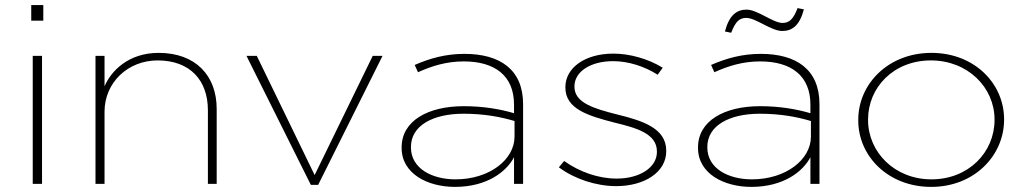

<svg xmlns="http://www.w3.org/2000/svg" viewBox="-20 -724 4036 756"><path d="M108.9 0H145.5V-504H108.9ZM103 -642.6H150.5V-704H103Z M356 0H391.6V-284.2C391.6 -399 483.7 -486.1 600.5 -486.1C729.2 -486.1 798.6 -406.9 798.6 -290.1V0H833.2V-295C833.2 -425.7 751 -515.8 604.5 -515.8C485.7 -515.8 417.4 -444.6 391.6 -384.2V-504H356Z M1204 4H1232.7L1486.2 -504H1447.6L1218.9 -34.7L991.1 -504H950.5Z M1773.3 -17.8C1681.2 -17.8 1598.1 -60.4 1598.1 -143.6V-145.5C1598.1 -228.7 1683.2 -276.2 1805 -276.2C1887.2 -276.2 1952.5 -263.4 2006 -247.5V-186.1C2006 -96 1908 -17.8 1773.3 -17.8ZM1809 -511.9C1735.7 -511.9 1674.3 -495 1612.9 -468.3L1625.8 -439.6C1681.2 -464.4 1737.7 -482.2 1806 -482.2C1928.8 -482.2 2004 -425.7 2004 -311.9V-278.2C1950.5 -294.1 1883.2 -305.9 1806 -305.9C1665.4 -305.9 1561.4 -248.5 1561.4 -143.6V-141.6C1561.4 -39.6 1664.4 11.9 1771.3 11.9C1899.1 11.9 1975.3 -49.5 2004 -105V0H2039.7V-313.9C2039.7 -450.7 1947.9 -511.9 1809 -511.9Z M2406.2 8.9C2517.1 8.9 2603.3 -45.5 2603.3 -128.7V-130.7C2603.3 -218.8 2511.2 -248.5 2410.2 -273.3C2320.1 -296 2241.9 -318.8 2241.9 -382.2V-384.2C2241.9 -440.6 2303.3 -483.2 2394.4 -483.2C2452.8 -483.2 2517.1 -463.4 2569.6 -429.7L2589.4 -457.4C2531 -493.1 2458.7 -512.9 2395.3 -512.9C2282.5 -512.9 2206.2 -456.4 2206.2 -381.2V-379.2C2206.2 -295 2295.3 -268.3 2398.3 -241.6C2483.5 -220.8 2566.6 -199 2566.6 -127.7V-125.7C2566.6 -63.4 2497.3 -20.8 2408.2 -20.8C2336.9 -20.8 2262.7 -46.5 2201.3 -90.1L2180.5 -65.3C2240.9 -19.8 2327 8.9 2406.2 8.9Z M2859.1 -595C2876 -639.6 2891.8 -653.5 2918.5 -653.5C2956.2 -653.5 3016.6 -602 3060.1 -602C3098.7 -602 3128.4 -622.8 3145.3 -687.1L3120.5 -692.1C3103.7 -648.5 3087.8 -633.7 3061.1 -633.7C3023.5 -633.7 2963.1 -686.1 2919.5 -686.1C2880.9 -686.1 2851.2 -664.4 2834.4 -600ZM2940.3 -17.8C2848.2 -17.8 2765.1 -60.4 2765.1 -143.6V-145.5C2765.1 -228.7 2850.2 -276.2 2972 -276.2C3054.2 -276.2 3119.5 -263.4 3173 -247.5V-186.1C3173 -96 3075 -17.8 2940.3 -17.8ZM2976 -511.9C2902.7 -511.9 2841.3 -495 2779.9 -468.3L2792.8 -439.6C2848.2 -464.4 2904.7 -482.2 2973 -482.2C3095.8 -482.2 3171 -425.7 3171 -311.9V-278.2C3117.5 -294.1 3050.2 -305.9 2973 -305.9C2832.4 -305.9 2728.4 -248.5 2728.4 -143.6V-141.6C2728.4 -39.6 2831.4 11.9 2938.3 11.9C3066.1 11.9 3142.3 -49.5 3171 -105V0H3206.7V-313.9C3206.7 -450.7 3114.9 -511.9 2976 -511.9Z M3647.5 -17.8C3502.9 -17.8 3398 -124.8 3398 -251.5V-253.5C3398 -380.2 3499 -486.1 3645.5 -486.1C3790.1 -486.1 3896 -380.2 3896 -253.5V-251.5C3896 -124.8 3794 -17.8 3647.5 -17.8ZM3646.5 11.9C3816.8 11.9 3933.6 -111.9 3933.6 -252.5V-254.5C3933.6 -395 3816.8 -515.8 3647.5 -515.8C3477.2 -515.8 3359.4 -393.1 3359.4 -252.5V-249.5C3359.4 -108.9 3477.2 11.9 3646.5 11.9Z"/></svg>

Font: Meinily
Style: Regular
Weight: 500
Designer: Paul Hayes
Foundry: Paul Hayes
Version: Version 1.0; ttfautohint (v1.8.4.7-5d5b)